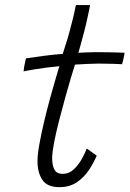

<svg xmlns="http://www.w3.org/2000/svg" viewBox="-20 -736 522 773"><path d="M369.5 -109.5Q358 -82 338.8 -52.5Q319.5 -23 290.2 -2.8Q261 17.5 219 17.5Q170.5 17.5 150.8 -11.5Q131 -40.5 131 -88Q131 -114.5 138.8 -157Q146.5 -199.5 158 -247.8Q169.5 -296 182 -341.8Q194.5 -387.5 204.8 -421.8Q215 -456 219 -469.5Q162 -464 123.2 -457.5Q84.5 -451 75 -448.5Q75.5 -456 77.2 -466.5Q79 -477 81.2 -486.8Q83.5 -496.5 84.5 -501Q113 -505.5 154.5 -511Q196 -516.5 232.5 -519Q241.5 -545.5 250.5 -575.5Q259.5 -605.5 266.5 -634.5Q273 -657.5 277.8 -678.8Q282.5 -700 285.5 -715.5H342.5Q342 -711.5 338 -691.2Q334 -671 327.2 -642.2Q320.5 -613.5 312 -583Q308 -567.5 303.8 -552.5Q299.5 -537.5 295.5 -523.5Q309.5 -524.5 331.8 -525.2Q354 -526 367.5 -526Q393 -526 417.8 -525.5Q442.5 -525 460.2 -524.5Q478 -524 481.5 -523.5Q481 -517 477.5 -501.2Q474 -485.5 471.5 -477.5Q466.5 -478 436.8 -479Q407 -480 376.5 -480Q355 -479.5 329.2 -478.5Q303.5 -477.5 282 -476Q276.5 -459 265.5 -422.8Q254.5 -386.5 241.8 -340.2Q229 -294 217 -247Q205 -200 197.5 -160.5Q190 -121 190 -99Q190 -70 199.2 -53Q208.5 -36 232 -36Q258 -36 277.2 -54.2Q296.5 -72.5 309.8 -96.8Q323 -121 329 -138Q331 -137 336.8 -132.8Q342.5 -128.5 349.2 -123.8Q356 -119 361.8 -114.8Q367.5 -110.5 369.5 -109.5Z"/></svg>

Font: Grandstander Thin ExtraLight
Style: Italic
Weight: 250
Italic angle: -15°
Version: Version 1.200